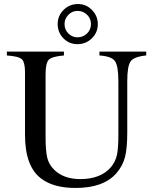

<svg xmlns="http://www.w3.org/2000/svg" viewBox="-20 -918 762 952"><path d="M364 -699Q323 -699 294.5 -728Q266 -757 266 -799Q266 -840 295.5 -869Q325 -898 367 -898Q407 -898 436 -868.5Q465 -839 465 -798Q465 -757 435.5 -728Q406 -699 364 -699ZM431 -799Q431 -826 411.5 -845Q392 -864 364 -864Q338 -864 319 -844.5Q300 -825 300 -799Q300 -771 319 -752Q338 -733 364 -733Q392 -733 411.5 -752Q431 -771 431 -799ZM705 -662V-643Q644 -637 627.5 -613.5Q611 -590 611 -516V-261Q611 -184 600 -140Q589 -96 557 -59Q493 14 355 14Q246 14 185 -32Q104 -92 104 -249V-559Q104 -609 88.5 -624Q73 -639 14 -643V-662H297V-643Q237 -638 221.5 -621.5Q206 -605 206 -549V-237Q206 -172 214 -137Q222 -102 250 -75Q297 -30 378 -30Q479 -30 530 -89Q553 -117 560 -150.5Q567 -184 567 -250V-513Q567 -591 550 -615Q533 -639 473 -643V-662Z"/></svg>

Font: STIX
Style: Regular
Weight: 400
Designer: MicroPress Inc., with final additions and corrections provided by Coen Hoffman, Elsevier (retired)
Version: Version 1.1.1